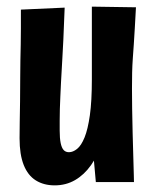

<svg xmlns="http://www.w3.org/2000/svg" viewBox="-20 -549 462 579"><path d="M145 10Q112 10 88 -5Q64 -20 51.5 -51.5Q39 -83 39 -132Q39 -153 39.5 -181Q40 -209 40.5 -243.5Q41 -278 41 -317Q41 -344 41.5 -367.5Q42 -391 42.5 -414.5Q43 -438 43 -463.5Q43 -489 43 -520L175 -526Q174 -501 173 -477.5Q172 -454 171 -428.5Q170 -403 168 -372.5Q166 -342 164 -301Q163 -279 162 -258.5Q161 -238 160.5 -220Q160 -202 160 -185.5Q160 -169 160 -155Q160 -132 163 -117.5Q166 -103 172 -96.5Q178 -90 188 -90Q200 -90 212.5 -100Q225 -110 235 -134.5Q245 -159 251 -201.5Q257 -244 257 -309L316 -311Q315 -257 308 -208.5Q301 -160 288 -120Q275 -80 254.5 -51Q234 -22 206.5 -6Q179 10 145 10ZM269 0 259 -112Q258 -165 257.5 -213.5Q257 -262 257 -309Q257 -339 257 -372Q257 -405 257 -436Q257 -467 257 -491.5Q257 -516 257 -529L390 -527Q388 -491 386.5 -464Q385 -437 383.5 -415.5Q382 -394 380.5 -373Q379 -352 378.5 -330.5Q378 -309 378 -282Q378 -257 378.5 -221.5Q379 -186 380 -147.5Q381 -109 382 -76Q383 -43 383.5 -22Q384 -1 384 0Z"/></svg>

Font: Truculenta Black
Style: Regular
Weight: 900
Version: Version 1.002